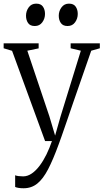

<svg xmlns="http://www.w3.org/2000/svg" viewBox="-24 -754 554 1026"><path d="M102 252Q86.5 252 74.8 250Q63 248 57 245V182.5Q63 185.5 75.2 187Q87.5 188.5 99.5 188.5Q123.5 188.5 146 173Q168.5 157.5 188.2 131Q208 104.5 224.5 70.8Q241 37 253.5 0H217L40.5 -482.5L-4.5 -496V-522.5H182.5V-495.5L122 -483L240 -132L270.5 -29.5L299.5 -131.5L408 -483L353.5 -496V-522.5H509.5V-496L463.5 -483Q437 -406.5 412.8 -337.2Q388.5 -268 368.2 -208.8Q348 -149.5 332 -103.2Q316 -57 305.2 -26Q294.5 5 289.5 17.5Q260 98.5 233 150.5Q206 202.5 175 227.2Q144 252 102 252ZM161.5 -615Q137 -615 126 -631Q115 -647 115 -670Q115 -695 129.5 -714.8Q144 -734.5 169 -734.5H170Q194.5 -734.5 205.5 -718.5Q216.5 -702.5 216.5 -679.5Q216.5 -654.5 202 -634.8Q187.5 -615 162.5 -615ZM336.5 -615Q312.5 -615 301.2 -631Q290 -647 290 -670Q290 -695 304.8 -714.8Q319.5 -734.5 344 -734.5H345Q369.5 -734.5 380.5 -718.5Q391.5 -702.5 391.5 -679.5Q391.5 -654.5 377.2 -634.8Q363 -615 337.5 -615Z"/></svg>

Font: Merriweather 96pt Light
Style: Regular
Weight: 300
Version: Version 2.100